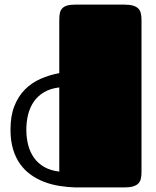

<svg xmlns="http://www.w3.org/2000/svg" viewBox="-20 -820 684 840"><path d="M599.1 -67.9Q599.1 -50.8 596.2 -38.1Q593.3 -25.4 585 -17.1Q576.7 -8.8 562 -4.4Q547.4 0 523.9 0H310.5Q274.9 -1 240 -6.6Q205.1 -12.2 173.6 -24.2Q142.1 -36.1 115 -55.4Q87.9 -74.7 68.1 -102.3Q48.3 -129.9 37.1 -167.2Q25.9 -204.6 25.9 -252.9Q25.9 -313 43 -356.2Q60.1 -399.4 89.4 -428.7Q118.7 -458 157.5 -475.1Q196.3 -492.2 239.3 -500V-731.4Q239.3 -748.5 241.7 -761.5Q244.1 -774.4 252 -783Q259.8 -791.5 273.4 -795.7Q287.1 -799.8 310.1 -799.8H523.9Q547.4 -799.8 562 -795.4Q576.7 -791 585 -782.7Q593.3 -774.4 596.2 -761.5Q599.1 -748.5 599.1 -731.9ZM95.2 -252.4Q95.2 -216.3 103.5 -184.8Q111.8 -153.3 129.2 -129.2Q146.5 -105 173.8 -89.4Q201.2 -73.7 239.3 -69.3V-437.5Q201.2 -433.1 173.8 -417.2Q146.5 -401.4 129.2 -377Q111.8 -352.5 103.5 -320.8Q95.2 -289.1 95.2 -252.4Z"/></svg>

Font: Fascinate
Style: Regular
Weight: 900
Designer: Astigmatic (AOETI)
Foundry: Astigmatic (AOETI)
Version: Version 1.000